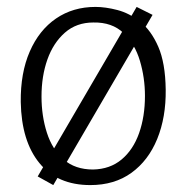

<svg xmlns="http://www.w3.org/2000/svg" viewBox="-20 -520 549 555"><path d="M89 -10 375 -500 421 -477 134 15ZM256 -500Q285 -500 319.5 -491Q354 -482 385.5 -457Q417 -432 437.5 -385Q458 -338 459 -261Q460 -181 434.5 -118.5Q409 -56 360 -20.5Q311 15 241 15Q146 15 94 -48.5Q42 -112 40 -225Q39 -309 66 -371Q93 -433 142 -466.5Q191 -500 256 -500ZM250 -455Q201 -455 167.5 -425.5Q134 -396 117 -348Q100 -300 100 -241Q100 -185 115.5 -136.5Q131 -88 164 -59Q197 -30 249 -30Q298 -31 331.5 -59Q365 -87 382 -135Q399 -183 399 -243Q399 -295 384.5 -344Q370 -393 337 -424.5Q304 -456 250 -455Z"/></svg>

Font: Karma Variable Light
Style: Regular
Weight: 300
Designer: Joana Correia
Foundry: Indian Type Foundry
Version: Version 3.000